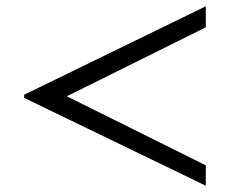

<svg xmlns="http://www.w3.org/2000/svg" viewBox="-20 -567 741 612"><path d="M636 25V-40L193 -260L636 -480V-547L57 -265V-255Z"/></svg>

Font: STIX Two Math
Style: Regular
Weight: 400
Designer: Ross Mills, John Hudson & Paul Hanslow, Tiro Typeworks Ltd; with portions MicroPress Inc., with additions and correction
Foundry: Tiro Typeworks Ltd
Version: Version 2.02 b142